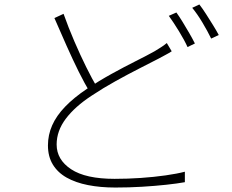

<svg xmlns="http://www.w3.org/2000/svg" viewBox="-20 -814 1040 861"><path d="M750 -584Q738 -576 723.5 -568.5Q709 -561 691 -551Q656 -533 605 -507Q554 -481 498 -450Q442 -419 391 -385Q316 -336 275 -281.5Q234 -227 234 -166Q234 -98 299 -55Q364 -12 494 -12Q552 -12 611 -16Q670 -20 722.5 -27.5Q775 -35 809 -44V3Q776 9 725.5 14.5Q675 20 616.5 23.5Q558 27 497 27Q430 27 374.5 16Q319 5 279 -17.5Q239 -40 217 -76Q195 -112 195 -162Q195 -209 214 -252Q233 -295 272 -335.5Q311 -376 369 -415Q423 -451 480 -482.5Q537 -514 588 -539.5Q639 -565 673 -584Q689 -594 702 -602Q715 -610 728 -621ZM265 -752Q287 -690 313.5 -628.5Q340 -567 366.5 -513.5Q393 -460 416 -421L384 -400Q360 -438 333 -492.5Q306 -547 278 -610Q250 -673 224 -733ZM771 -758Q784 -740 799 -715.5Q814 -691 828.5 -666Q843 -641 854 -619L821 -603Q807 -634 782.5 -674Q758 -714 737 -743ZM874 -794Q888 -776 904 -751Q920 -726 935.5 -701Q951 -676 961 -657L927 -641Q911 -674 888 -712.5Q865 -751 842 -779Z"/></svg>

Font: Noto Sans KR ExtraLight
Style: Regular
Weight: 250
Designer: Ryoko NISHIZUKA  (kana, bopomofo & ideographs); Paul D. Hunt (Latin, Greek & Cyrillic); Sandoll Communications , Soo-you
Foundry: Adobe
Version: Version 2.004-H2;hotconv 1.0.118;makeotfexe 2.5.65603